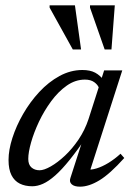

<svg xmlns="http://www.w3.org/2000/svg" viewBox="-20 -690 502 720"><path d="M244 -22.5 296 -183.5H309Q271.5 -128 241.5 -90.8Q211.5 -53.5 186.8 -31.8Q162 -10 141.2 -0.8Q120.5 8.5 101 8.5Q74 8.5 54 -1.5Q34 -11.5 23 -33.2Q12 -55 12 -90Q12 -127.5 26.5 -172.8Q41 -218 66.8 -262.8Q92.5 -307.5 127.2 -345Q162 -382.5 203.2 -405Q244.5 -427.5 289 -427.5Q318 -427.5 336.8 -417.5Q355.5 -407.5 371 -387L351 -360Q347 -372 333.5 -381.8Q320 -391.5 298.5 -391.5Q262.5 -391.5 230.5 -369Q198.5 -346.5 172 -310.5Q145.5 -274.5 126.2 -233.8Q107 -193 96.5 -155.8Q86 -118.5 86 -94Q86 -72.5 98 -62Q110 -51.5 128.5 -51.5Q145 -51.5 170.5 -66Q196 -80.5 223.5 -106.2Q251 -132 274.8 -167.2Q298.5 -202.5 312 -243.5L370.5 -426H431H438.5L313 -35.5L304.5 -54.5Q321 -52 342.2 -58.5Q363.5 -65 386.8 -79.2Q410 -93.5 432 -113.5L446 -97.5Q392 -37.5 352.8 -13.8Q313.5 10 280 10Q258.5 10 248.8 1Q239 -8 244 -22.5ZM284 -504.5H253L166 -661.5V-670H261ZM398 -504.5H372.5L317.5 -661.5V-670H410.5Z"/></svg>

Font: Newsreader 16pt
Style: Italic
Weight: 400
Italic angle: -17°
Designer: Hugues Gentile
Foundry: Production Type
Version: Version 1.003